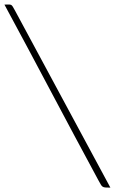

<svg xmlns="http://www.w3.org/2000/svg" viewBox="-20 -715 524 867"><path d="M478.5 132.3Q462.9 132.3 455.3 131.6Q447.8 130.9 443.1 127.7Q438.5 124.5 434.8 117.7Q431.2 110.8 423.8 98.1Q315.9 -101.6 211.9 -298.1Q107.9 -494.6 0 -694.3Q12.7 -694.3 19.3 -694.6Q25.9 -694.8 30 -692.9Q34.2 -690.9 37.6 -685.1Q41 -679.2 47.9 -667Q155.8 -467.3 263.2 -267.3Q370.6 -67.4 478.5 132.3Z"/></svg>

Font: Unique
Style: Regular
Weight: 400
Designer: Anna Pocius (aka Artmaker)
Foundry: Anna Pocius
Version: Version 1.000 2013 initial release